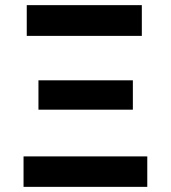

<svg xmlns="http://www.w3.org/2000/svg" viewBox="-20 -727 664 747"><path d="M71.6 -118.5H553V0H71.6ZM129.6 -414.5H496.9V-300.3H129.6ZM84.1 -707H531.8V-587.4H84.1Z"/></svg>

Font: Pretendard GOV Variable
Style: Regular
Weight: 400
Designer: Base glyphs from Inter by Rasmus Andersson; Hangul glyphs from Noto Sans CJK(Source Han Sans) by Jang Soo-young and Kang
Foundry: Kil Hyung-jin
Version: Version 1.307;Glyphs 3.2 (3192)